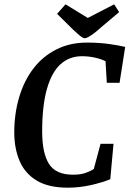

<svg xmlns="http://www.w3.org/2000/svg" viewBox="-20 -857 599 888"><path d="M293 11Q204 11 149.5 -22Q95 -55 70.5 -113Q46 -171 46 -244Q46 -331 68.5 -407Q91 -483 134 -539.5Q177 -596 240 -628Q303 -660 382 -660Q436 -660 481 -654Q526 -648 559 -640L533 -474H474L468 -574Q448 -584 419 -590.5Q390 -597 359 -597Q301 -597 260 -560Q219 -523 197 -445.5Q175 -368 175 -249Q175 -149 206.5 -99Q238 -49 318 -49Q353 -49 376.5 -57.5Q400 -66 414 -76L445 -192H505L490 -28Q450 -12 398.5 -0.5Q347 11 293 11ZM372 -680Q366 -680 356 -687Q346 -694 335.5 -704Q325 -714 317 -721L244 -793L283 -837L386 -774L508 -837L531 -801L448 -731Q427 -712 412 -701Q397 -690 387 -685Q377 -680 372 -680Z"/></svg>

Font: Faustina SemiBold
Style: Italic
Weight: 600
Italic angle: -8°
Designer: Alfonso Garcia
Foundry: http://www.omnibus-type.com
Version: Version 1.200